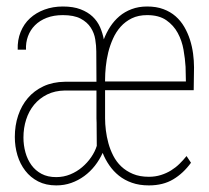

<svg xmlns="http://www.w3.org/2000/svg" viewBox="-20 -558 640 588"><path d="M436 9.8Q406.7 9.8 384 1.7Q361.3 -6.3 344.2 -20Q327.1 -33.7 314.7 -51.8Q302.2 -69.8 294.4 -89.8Q284.7 -68.4 270.5 -50.3Q256.3 -32.2 238 -18.8Q219.7 -5.4 198.2 2.2Q176.8 9.8 152.3 9.8Q120.6 9.8 96.9 -2.4Q73.2 -14.6 57.4 -35.2Q41.5 -55.7 33.4 -82.5Q25.4 -109.4 25.4 -138.7Q25.4 -173.8 35.6 -204.3Q45.9 -234.9 65.2 -257.6Q84.5 -280.3 113 -293.7Q141.6 -307.1 178.2 -307.6H275.4L274.9 -400.4Q274.9 -418 271.7 -437.5Q268.6 -457 257.8 -473.6Q247.1 -490.2 226.8 -501Q206.5 -511.7 172.4 -511.7Q144.5 -511.7 123 -503.4Q101.6 -495.1 87.2 -480.7Q72.8 -466.3 65.7 -447Q58.6 -427.7 59.6 -405.8H34.2Q33.2 -435.5 43.2 -460.2Q53.2 -484.9 71.8 -502Q90.3 -519 116.2 -528.6Q142.1 -538.1 172.4 -538.1Q204.6 -538.1 226.8 -529.5Q249 -521 263.7 -507.1Q278.3 -493.2 286.4 -474.9Q294.4 -456.5 297.9 -437.5Q305.7 -458 317.6 -476.3Q329.6 -494.6 345.7 -508.3Q361.8 -522 383.1 -530Q404.3 -538.1 430.7 -538.1Q459 -538.1 480.5 -530Q502 -522 517.8 -508.1Q533.7 -494.1 544.4 -475.6Q555.2 -457 561.8 -436.3Q568.4 -415.5 571.3 -393.8Q574.2 -372.1 574.2 -351.6L573.2 -281.7H301.8V-195.3Q301.8 -178.7 304.2 -158.9Q306.6 -139.2 312 -119.4Q317.4 -99.6 326.9 -81.1Q336.4 -62.5 351.3 -48.3Q366.2 -34.2 387 -25.4Q407.7 -16.6 436 -16.6Q455.6 -16.6 472.7 -22Q489.7 -27.3 503.9 -36.1Q518.1 -44.9 529.8 -56.4Q541.5 -67.9 551.3 -80.1L564.9 -59.6Q541.5 -27.3 510.5 -8.8Q479.5 9.8 436 9.8ZM276.4 -111.3Q276.4 -111.3 276.9 -111.8L288.1 -109.4Q281.2 -131.3 278.3 -153.3Q275.4 -175.3 275.4 -195.3V-280.8H178.7Q147.9 -280.3 124.3 -268.6Q100.6 -256.8 84.5 -237.3Q68.4 -217.8 60.1 -191.9Q51.8 -166 51.8 -136.7Q51.8 -113.3 57.9 -91.3Q64 -69.3 76.2 -52.5Q88.4 -35.6 107.2 -25.6Q126 -15.6 151.9 -15.6Q174.8 -15.6 195.1 -23.9Q215.3 -32.2 231.4 -45.9Q247.6 -59.6 259.3 -76.7Q271 -93.8 276.4 -111.3L275.9 -174.8L275.4 -280.8V-314.5Q275.9 -341.8 280.8 -374.3Q285.6 -406.7 297.9 -437.5Q299.8 -427.7 300.3 -418.2Q300.8 -408.7 301.3 -399.4L300.8 -308.6H301.8V-281.7H300.8V-106.4H301.3Q299.8 -102.1 298.1 -97.9Q296.4 -93.8 294.4 -89.8L291 -99.6L276.9 -89.4ZM301.8 -308.6H549.3L548.3 -353.5Q546.9 -377.9 542 -405.8Q537.1 -433.6 524.4 -457Q511.7 -480.5 489.3 -496.1Q466.8 -511.7 430.7 -511.7Q403.8 -511.7 383.8 -502Q363.8 -492.2 349.6 -476.3Q335.4 -460.4 326.2 -439.9Q316.9 -419.4 311.5 -397.5Q306.2 -375.5 304 -353.8Q301.8 -332 301.8 -314.5ZM275.4 -280.8V-307.6H288.6V-308.6H300.8V-281.7H289.6V-280.8ZM300.8 -106.4 288.1 -109.4 291 -99.6Z"/></svg>

Font: Roboto Mono Thin
Style: Regular
Weight: 250
Designer: Google
Version: Version 2.000985; 2015; ttfautohint (v1.3)